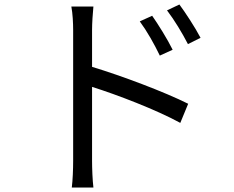

<svg xmlns="http://www.w3.org/2000/svg" viewBox="-20 -790 1040 853"><path d="M871 -622C847 -668 803 -735 777 -770L722 -744C756 -699 788 -646 815 -594ZM747 -569C724 -616 682 -683 656 -720L601 -695C634 -650 665 -595 690 -543ZM389 -657C389 -687 392 -730 395 -761H297C303 -730 305 -685 305 -657V-75C305 -38 303 11 299 43H395C391 11 389 -43 389 -75V-404C500 -369 673 -303 781 -244L816 -329C710 -382 521 -453 389 -493Z"/></svg>

Font: Source Han Sans CN Regular
Style: Regular
Weight: 400
Designer: Ryoko NISHIZUKA (kana & ideographs); Paul D. Hunt (Latin, Greek & Cyrillic); Wenlong ZHANG (bopomofo); Sandoll Communica
Foundry: Adobe Systems Incorporated
Version: Version 1.004;PS 1.004;hotconv 1.0.82;makeotf.lib2.5.63406